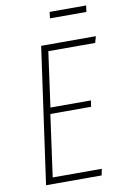

<svg xmlns="http://www.w3.org/2000/svg" viewBox="-93 -894 615 948"><g transform="rotate(-10 214.5 -420.0)"><path d="M403.8 -808.1H221.2L225.1 -839.8H408.2ZM429.2 -682.1 419.9 -649.9H185.1L147 -374H350.1L345.2 -342.8H141.1L98.1 -32.2H344.2L337.9 0H59.1L154.8 -682.1Z"/></g></svg>

Font: Fira Sans Compressed UltraLight
Style: Italic
Weight: 200
Width: 3
Italic angle: -8°
Designer: Carrois Corporate & Edenspiekermann AG
Foundry: Carrois Corporate GbR & Edenspiekermann AG
Version: Version 4.203;PS 004.203;hotconv 1.0.88;makeotf.lib2.5.64775